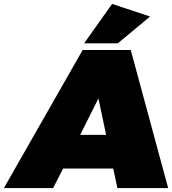

<svg xmlns="http://www.w3.org/2000/svg" viewBox="-56 -955 875 975"><path d="M-36.1 0 363.8 -701.2H607.9L797.9 0H540L519 -99.1H264.2L213.9 0ZM371.1 -734.9 513.2 -935.1 706.1 -871.1 542 -734.9ZM351.1 -270H482.9L443.8 -455.1Z"/></svg>

Font: Trueno UltraBlack
Style: Italic
Weight: 950
Designer: Julieta Ulanovsky
Foundry: Julieta Ulanovsky
Version: Version 3.001b | FøM Fix